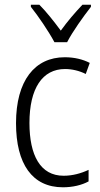

<svg xmlns="http://www.w3.org/2000/svg" viewBox="-20 -785 425 815"><path d="M366 -765H330C296 -729 267 -695 238 -655C210 -693 176 -736 147 -765H111V-756C143 -716 187 -651 211 -606H265C288 -651 334 -715 366 -756ZM247 10C288 10 327 1 356 -15V-64C324 -49 288 -39 250 -39C151 -39 105 -126 105 -263C105 -410 160 -492 256 -492C285 -492 316 -485 344 -471L361 -518C332 -533 296 -542 255 -542C127 -542 48 -442 48 -262C48 -89 117 10 247 10Z"/></svg>

Font: Noto Sans Display SemiCondensed Light
Style: Regular
Weight: 300
Width: 4
Designer: Monotype Design Team
Foundry: Monotype Imaging Inc.
Version: Version 1.900